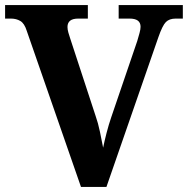

<svg xmlns="http://www.w3.org/2000/svg" viewBox="-20 -734 738 754"><path d="M85 -613Q76 -642 60 -651.5Q44 -661 23 -661H0V-714H325V-661H287Q245 -661 245 -628Q245 -618 248.5 -606Q252 -594 256 -582L356 -277Q365 -252 372.5 -216.5Q380 -181 385 -154Q390 -179 398.5 -212Q407 -245 417 -274L519 -573Q524 -590 528 -604.5Q532 -619 532 -629Q532 -661 489 -661H446V-714H698V-661H670Q645 -661 631.5 -647.5Q618 -634 602 -588L398 0H298Z"/></svg>

Font: Noto Serif Gurmukhi
Style: Bold
Weight: 700
Designer: Vaibhav Singh and the Monotype Design Team
Foundry: Monotype Imaging Inc.
Version: Version 2.004; ttfautohint (v1.8.4.7-5d5b)